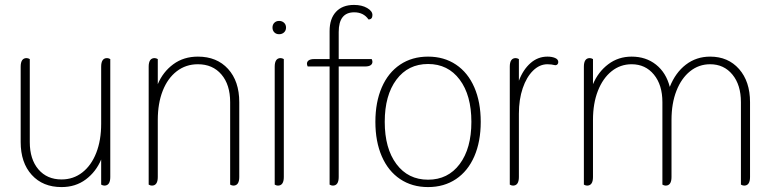

<svg xmlns="http://www.w3.org/2000/svg" viewBox="-20 -750 3131 780"><path d="M64 -173V-479Q64 -514 88 -514Q94 -514 101 -510V-173Q101 -103 136 -62Q171 -21 230 -21Q278 -21 314.5 -49.5Q351 -78 371 -129Q391 -180 391 -247V-479Q391 -514 415 -514Q421 -514 428 -510V-31Q428 4 404 4Q398 4 391 0V-102Q370 -52 328.5 -21Q287 10 230 10Q154 10 109 -39.5Q64 -89 64 -173Z M584 0V-479Q584 -514 608 -514Q614 -514 621 -510V-408Q642 -458 684 -489Q726 -520 784 -520Q861 -520 906.5 -470Q952 -420 952 -335V-31Q952 4 928 4Q922 4 915 0V-335Q915 -406 879.5 -447.5Q844 -489 784 -489Q735 -489 698 -460.5Q661 -432 641 -381Q621 -330 621 -263V-31Q621 4 597 4Q591 4 584 0Z M1087 -638Q1087 -650 1094.5 -657.5Q1102 -665 1114 -665Q1126 -665 1134 -657.5Q1142 -650 1142 -638Q1142 -626 1134 -618.5Q1126 -611 1114 -611Q1102 -611 1094.5 -618.5Q1087 -626 1087 -638ZM1096 0V-479Q1096 -514 1120 -514Q1126 -514 1133 -510V-31Q1133 4 1109 4Q1103 4 1096 0Z M1490 -510Q1493 -504 1493 -499Q1493 -490 1485.5 -485Q1478 -480 1464 -480H1356V-31Q1356 4 1332 4Q1326 4 1319 0V-480H1230Q1227 -486 1227 -491Q1227 -500 1234.5 -505Q1242 -510 1256 -510H1319V-624Q1319 -674 1345 -702Q1371 -730 1418 -730Q1450 -730 1471.5 -717.5Q1493 -705 1493 -689Q1493 -671 1477 -671Q1457 -700 1419 -700Q1356 -700 1356 -620V-510Z M1505 -255Q1505 -335 1531 -395Q1557 -455 1605.5 -487.5Q1654 -520 1719 -520Q1784 -520 1832.5 -487.5Q1881 -455 1907 -395Q1933 -335 1933 -255Q1933 -175 1907 -115Q1881 -55 1832.5 -22.5Q1784 10 1719 10Q1654 10 1605.5 -22.5Q1557 -55 1531 -115Q1505 -175 1505 -255ZM1895 -255Q1895 -363 1847.5 -426.5Q1800 -490 1719 -490Q1638 -490 1590.5 -426.5Q1543 -363 1543 -255Q1543 -147 1590.5 -83.5Q1638 -20 1719 -20Q1800 -20 1847.5 -83.5Q1895 -147 1895 -255Z M2051 0V-479Q2051 -514 2075 -514Q2081 -514 2088 -510V-422Q2105 -467 2135 -493.5Q2165 -520 2204 -520Q2222 -520 2235 -514.5Q2248 -509 2248 -498Q2248 -492 2244.5 -488.5Q2241 -485 2236 -485Q2220 -489 2204 -489Q2172 -489 2145.5 -463Q2119 -437 2103.5 -391.5Q2088 -346 2088 -288V-31Q2088 4 2064 4Q2058 4 2051 0Z M3027 -335V-31Q3027 4 3003 4Q2997 4 2990 0V-335Q2990 -405 2955.5 -447Q2921 -489 2865 -489Q2819 -489 2783.5 -460.5Q2748 -432 2728 -381Q2708 -330 2708 -263V-31Q2708 4 2684 4Q2678 4 2671 0V-335Q2671 -405 2636.5 -447Q2602 -489 2546 -489Q2500 -489 2464.5 -460.5Q2429 -432 2409 -381Q2389 -330 2389 -263V-31Q2389 4 2365 4Q2359 4 2352 0V-479Q2352 -514 2376 -514Q2382 -514 2389 -510V-408Q2410 -458 2451 -489Q2492 -520 2546 -520Q2604 -520 2645 -487.5Q2686 -455 2701 -397Q2724 -455 2766.5 -487.5Q2809 -520 2865 -520Q2938 -520 2982.5 -469.5Q3027 -419 3027 -335Z"/></svg>

Font: Thasadith
Style: Regular
Weight: 400
Designer: Cadson Demak Co.,Ltd.
Foundry: Cadson Demak Co.,Ltd.
Version: Version 1.000; ttfautohint (v1.6)